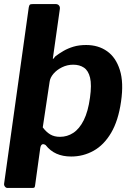

<svg xmlns="http://www.w3.org/2000/svg" viewBox="-22 -762 648 947"><path d="M252 -742Q263.4 -742 269.1 -734.9Q274.8 -727.9 273.1 -717.2L238.9 -475.6Q237.9 -469 242.2 -473.3Q246.5 -477.5 251.4 -484.5Q269.6 -498.2 291.3 -510.9Q313.1 -523.5 340.4 -531.8Q367.7 -540 403 -540Q463 -540 506.2 -509.4Q549.5 -478.9 569.1 -416.9Q588.8 -354.9 575 -260.9Q561.6 -166.9 526.1 -106.8Q490.6 -46.7 439.6 -18.4Q388.6 10 329.1 10Q287.8 10 256.5 -4Q225.2 -18 202.9 -46.7Q180.8 -60.1 176.4 -30.6L151.1 152.4Q150.1 161 147.5 163Q145 165 137.1 165H14.3Q7.5 165 2.1 158.1Q-3.2 151.2 -1.5 142.2L119.7 -724.6Q121.7 -735.9 125.1 -738.9Q128.5 -742 141.9 -742H252ZM188.9 -133.6Q206 -110.8 225.9 -98.9Q245.9 -87.1 273.8 -87.1Q309.7 -87.1 339.6 -106.7Q369.5 -126.2 391.1 -169.1Q412.6 -212 421.9 -280.8Q430.7 -343.4 422.3 -378.6Q413.8 -413.8 392.1 -428.3Q370.5 -442.9 339 -442.9Q309.7 -442.9 283.8 -430.1Q258 -417.4 241.6 -398.1Q225.2 -378.7 222.7 -358.7L188.9 -133.6Z"/></svg>

Font: Libre Franklin Thin
Style: Italic
Weight: 100
Italic angle: -8°
Designer: Pablo Impallari, Rodrigo Fuenzalida, Nhung Nguyen
Foundry: Impallari Type
Version: Version 3.000